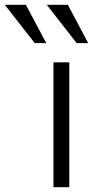

<svg xmlns="http://www.w3.org/2000/svg" viewBox="-148 -781 388 801"><path d="M75 0V-521H141V0ZM-3 -601H45L-40 -761H-128ZM172 -601H220L135 -761H47Z"/></svg>

Font: Rising Sun Light
Style: Regular
Weight: 300
Designer: Matt McInerney, Pablo Impallari, Rodrigo Fuenzalida (Raleway font), Stephen Hutchings (Greek), Cristiano Sobral (main ch
Foundry: The Rising Sun Project Authors
Version: Version 4.327; ttfautohint (v1.8.4.7-5d5b-dirty)